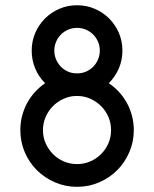

<svg xmlns="http://www.w3.org/2000/svg" viewBox="-20 -722 596 742"><path d="M277.8 0Q232.4 0 192.4 -17.3Q152.3 -34.7 122.6 -64.2Q92.8 -93.8 75.7 -133.8Q58.6 -173.8 58.6 -219.2Q58.6 -247.6 65.4 -273.9Q72.3 -300.3 84.7 -323.5Q97.2 -346.7 115 -366.2Q132.8 -385.7 154.3 -400.4Q129.4 -425.3 116 -457.5Q102.5 -489.7 102.5 -526.4Q102.5 -563 116.2 -594.7Q129.9 -626.5 153.8 -650.4Q177.7 -674.3 209.5 -688Q241.2 -701.7 277.8 -701.7Q314.5 -701.7 346.2 -688Q377.9 -674.3 401.9 -650.4Q425.8 -626.5 439.5 -594.7Q453.1 -563 453.1 -526.4Q453.1 -489.7 439.2 -457.5Q425.3 -425.3 400.4 -400.4Q422.4 -385.7 440.2 -366.2Q458 -346.7 470.7 -323.5Q483.4 -300.3 490.2 -273.9Q497.1 -247.6 497.1 -219.2Q497.1 -173.8 479.7 -133.8Q462.4 -93.8 432.9 -64.2Q403.3 -34.7 363.3 -17.3Q323.2 0 277.8 0ZM277.8 -87.9Q304.7 -87.9 328.6 -98.1Q352.5 -108.4 370.6 -126.5Q388.7 -144.5 398.9 -168.2Q409.2 -191.9 409.2 -219.2Q409.2 -245.6 399.4 -269Q389.6 -292.5 372.3 -310.3Q355 -328.1 332 -339.1Q309.1 -350.1 282.7 -351.1H277.8H272Q246.1 -350.1 223.1 -339.1Q200.2 -328.1 183.1 -310.3Q166 -292.5 156 -269Q146 -245.6 146 -219.2Q146 -191.9 156.5 -168.2Q167 -144.5 184.8 -126.5Q202.6 -108.4 226.6 -98.1Q250.5 -87.9 277.8 -87.9ZM277.8 -614.3Q259.3 -614.3 243.4 -607.4Q227.5 -600.6 215.6 -588.6Q203.6 -576.7 196.8 -560.5Q189.9 -544.4 189.9 -526.4Q189.9 -508.8 196.5 -492.9Q203.1 -477.1 214.6 -465.1Q226.1 -453.1 241.2 -446Q256.3 -439 273.9 -438.5H277.8H281.2Q298.8 -439 314.2 -446Q329.6 -453.1 341.1 -465.1Q352.5 -477.1 359.1 -492.9Q365.7 -508.8 365.7 -526.4Q365.7 -544.4 358.9 -560.5Q352.1 -576.7 340.1 -588.6Q328.1 -600.6 312 -607.4Q295.9 -614.3 277.8 -614.3Z"/></svg>

Font: Aeronef
Style: Regular
Weight: 400
Designer: Peter Wiegel - CAT-Fonts Germany
Foundry: CAT-Fonts, Peter Wiegel
Version: Version 0.002